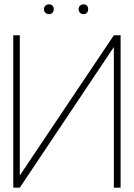

<svg xmlns="http://www.w3.org/2000/svg" viewBox="-20 -862 617 882"><path d="M205 -842Q195 -842 188.5 -836Q182 -830 182 -820Q182 -810 188.5 -803.5Q195 -797 205 -797Q215 -797 221 -803.5Q227 -810 227 -820Q227 -830 221 -836Q215 -842 205 -842ZM364 -842Q354 -842 347.5 -836Q341 -830 341 -820Q341 -810 347.5 -803.5Q354 -797 364 -797Q374 -797 379.5 -803.5Q385 -810 385 -820Q385 -830 379.5 -836Q374 -842 364 -842ZM41 -700V0H71L503 -646V0H534V-700H503L71 -56V-700Z"/></svg>

Font: Advent Pro ExtraLight
Style: Regular
Weight: 250
Version: Version 3.000